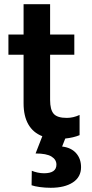

<svg xmlns="http://www.w3.org/2000/svg" viewBox="-20 -644 435 912"><path d="M365 150Q365 197 326 222.5Q287 248 221 248Q194 248 169 244.5Q144 241 130 236L131 167Q142 172 158 175.5Q174 179 189 179Q248 179 248 138Q248 114 224.5 99.5Q201 85 149 85L181 3Q137 -14 114.5 -53.5Q92 -93 92 -153V-384H20V-480H92V-624H218V-480H333V-384H218V-169Q218 -123 235 -103.5Q252 -84 297 -84Q328 -84 358 -98V-2Q329 10 290 14L275 52Q318 57 341.5 83.5Q365 110 365 150Z"/></svg>

Font: Prompt Medium
Style: Regular
Weight: 500
Designer: Katatrad Team
Foundry: CadsonDemak
Version: Version 1.000